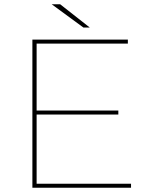

<svg xmlns="http://www.w3.org/2000/svg" viewBox="-20 -887 708 907"><path d="M539 -365V-346H148V-365ZM599 -19V0H133V-700H584V-681H153V-19ZM224 -867H264L404 -757H374Z"/></svg>

Font: Montserrat
Style: Regular
Weight: 400
Designer: Julieta Ulanovsky
Foundry: Julieta Ulanovsky
Version: Version 8.000